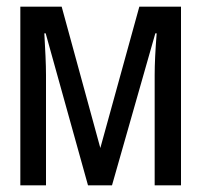

<svg xmlns="http://www.w3.org/2000/svg" viewBox="-20 -556 603 576"><path d="M41 0V-536H165L281 -112L398 -536H523V0H444V-331Q444 -380 450 -456H446L316 0H244L117 -456H113Q115 -421 116.5 -388Q118 -355 118 -331V0Z"/></svg>

Font: Noto Sans Mono SemiCondensed
Style: Regular
Weight: 400
Width: 4
Designer: Monotype Design Team
Foundry: Monotype Imaging Inc.
Version: Version 2.014